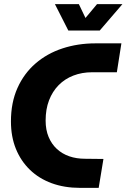

<svg xmlns="http://www.w3.org/2000/svg" viewBox="-20 -910 613 930"><path d="M368 0Q292 0 230.5 -22.5Q169 -45 125 -87.5Q81 -130 57 -189Q33 -248 33 -322Q33 -413 64.5 -483.5Q96 -554 152 -602.5Q208 -651 282.5 -675.5Q357 -700 442 -700H568L546 -560H426Q377 -560 335.5 -544Q294 -528 264 -497.5Q234 -467 217.5 -424Q201 -381 201 -326Q201 -281 215.5 -246.5Q230 -212 255.5 -188.5Q281 -165 315.5 -153Q350 -141 392 -141L481 -140L458 0ZM311 -762 246 -890H362L394 -823L450 -890H573L463 -762Z"/></svg>

Font: MuseoModerno
Style: Bold Italic
Weight: 700
Italic angle: -9°
Designer: Pablo Cosgaya, Héctor Gatti, Marcela Romero, and the Authors of The MuseoModerno Project.
Foundry: Omnibus-Type Team
Version: Version 1.003